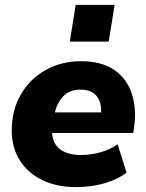

<svg xmlns="http://www.w3.org/2000/svg" viewBox="-20 -753 596 784"><path d="M291 11Q212 11 153 -17.5Q94 -46 61 -98Q28 -150 28 -219Q28 -304 65.5 -368Q103 -432 167 -467.5Q231 -503 311 -503Q395 -503 446.5 -467.5Q498 -432 518 -371Q538 -310 528 -236L524 -210H193Q195 -166 226 -143Q257 -120 311 -120Q352 -120 391.5 -131.5Q431 -143 460 -164L497 -48Q460 -20 406.5 -4.5Q353 11 291 11ZM309 -387Q264 -387 238.5 -360Q213 -333 204 -294H393Q395 -335 374.5 -361Q354 -387 309 -387ZM265 -583 289 -733H448L424 -583Z"/></svg>

Font: Nunito Sans Black
Style: Italic
Weight: 900
Italic angle: -9°
Designer: Vernon Adams
Foundry: Vernon Adams
Version: Version 3.006; ttfautohint (v1.8.3)